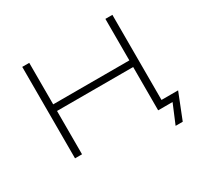

<svg xmlns="http://www.w3.org/2000/svg" viewBox="-175 -920 1328 1282"><g transform="rotate(-30 489.0 -278.5)"><path d="M830 148 892 0H783V-49H963L885 148ZM140 0V-705H194V-385H781V-705H835V0H781V-334H194V0Z"/></g></svg>

Font: Nunito Sans 7pt Expanded ExtraLight
Style: Regular
Weight: 250
Width: 7
Designer: Vernon Adams
Foundry: Vernon Adams
Version: Version 3.101;gftools[0.9.27]